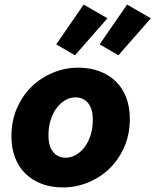

<svg xmlns="http://www.w3.org/2000/svg" viewBox="-20 -808 680 840"><path d="M256 12Q203 12 161.5 -4Q120 -20 90.5 -49Q61 -78 45.5 -119.5Q30 -161 30 -212Q30 -280 54.5 -335.5Q79 -391 119.5 -430Q160 -469 213 -490.5Q266 -512 322 -512Q374 -512 416 -496Q458 -480 487.5 -451Q517 -422 532.5 -380.5Q548 -339 548 -288Q548 -220 523.5 -164.5Q499 -109 458.5 -70Q418 -31 365 -9.5Q312 12 256 12ZM268 -118Q290 -118 311.5 -130Q333 -142 349.5 -163.5Q366 -185 376 -215.5Q386 -246 386 -284Q386 -332 365.5 -357Q345 -382 310 -382Q287 -382 266 -370Q245 -358 228.5 -336.5Q212 -315 202 -284Q192 -253 192 -216Q192 -168 212.5 -143Q233 -118 268 -118ZM308 -566 226 -614 346 -788 450 -728ZM498 -566 416 -614 536 -788 640 -728Z"/></svg>

Font: Source Code Pro Black
Style: Italic
Weight: 900
Italic angle: -11°
Monospace: yes
Designer: Paul D. Hunt, Teo Tuominen
Foundry: Adobe Systems Incorporated
Version: Version 1.050;PS 1.000;hotconv 16.6.51;makeotf.lib2.5.65220